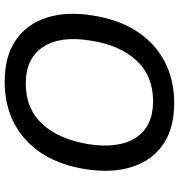

<svg xmlns="http://www.w3.org/2000/svg" viewBox="8 -762 763 819"><g transform="rotate(-90 389.5 -352.5)"><path d="M359 9Q251 9 182.5 -38.5Q114 -86 87 -171Q60 -256 77 -367Q103 -533 202 -623.5Q301 -714 451 -714Q559 -714 628 -666.5Q697 -619 724 -534Q751 -449 733 -339Q716 -228 665.5 -150.5Q615 -73 537 -32Q459 9 359 9ZM367 -81Q475 -81 541 -152Q607 -223 626 -349Q647 -477 598.5 -550.5Q550 -624 443 -624Q335 -624 270 -553.5Q205 -483 184 -357Q164 -227 212 -154Q260 -81 367 -81Z"/></g></svg>

Font: Winston Medium
Style: Italic
Weight: 500
Italic angle: -9°
Designer: Original fonts by Vernon Adams / Changes by Cristiano Sobral
Foundry: Original fonts by Vernon Adams / Changes by Cristiano Sobral
Version: Version 2.503;July 17, 2020;FontCreator 13.0.0.2655 64-bit